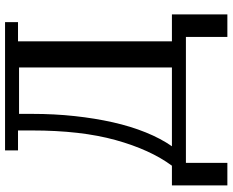

<svg xmlns="http://www.w3.org/2000/svg" viewBox="-98 -640 898 741"><g transform="rotate(-90 350.5 -269.0)"><path d="M6 -54H82Q144 -138 181 -271.5Q218 -405 218 -594V-648H141V-698H636V-648H562V-54H666V160H579V0H93V160H6ZM461 -54V-644H282V-593Q282 -508 273.5 -429.5Q265 -351 249.5 -282Q234 -213 210.5 -155Q187 -97 157 -54Z"/></g></svg>

Font: IBM Plex Serif Text
Style: Regular
Weight: 450
Designer: Mike Abbink, Paul van der Laan, Pieter van Rosmalen
Foundry: Bold Monday
Version: Version 3.001